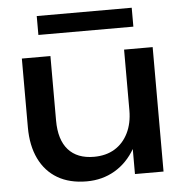

<svg xmlns="http://www.w3.org/2000/svg" viewBox="-54 -804 839 870"><g transform="rotate(-5 366.0 -369.0)"><path d="M306 14Q228 14 173.5 -18Q119 -50 90 -110Q61 -170 61 -253V-566H191V-273Q191 -185 231.5 -139.5Q272 -94 348 -94Q403 -94 442.5 -118Q482 -142 504 -186.5Q526 -231 526 -290L571 -265Q563 -178 527 -115.5Q491 -53 434 -19.5Q377 14 306 14ZM526 0V-204V-566H656V-184V0ZM145 -666V-752H577V-666Z"/></g></svg>

Font: Bounded
Style: Regular
Weight: 400
Designer: Vlad Churkin
Version: Version 1.0